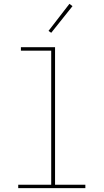

<svg xmlns="http://www.w3.org/2000/svg" viewBox="-20 -981 540 1001"><path d="M75 0V-18H247V-717H89V-735H267V-18H425V0ZM247 -810 233 -820 342 -961 358 -949Z"/></svg>

Font: Zed Mono Thin
Style: Regular
Weight: 100
Monospace: yes
Designer: Belleve Invis
Foundry: Belleve Invis
Version: Version 1.0.0; ttfautohint (v1.8.4)